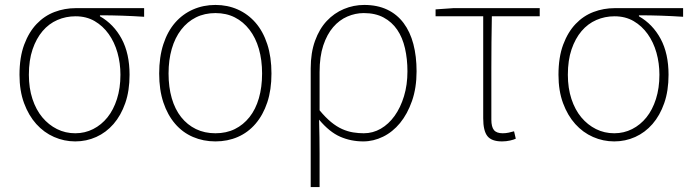

<svg xmlns="http://www.w3.org/2000/svg" viewBox="-20 -560 2801 778"><path d="M285 13Q240 13 199 -5Q158 -23 127 -57.5Q96 -92 77.5 -142Q59 -192 59 -257Q59 -328 78 -379Q97 -430 128.5 -463Q160 -496 201 -511.5Q242 -527 287 -527H564V-492Q518 -495 474.5 -496.5Q431 -498 385 -498V-494Q441 -462 473 -402.5Q505 -343 505 -257Q505 -192 487.5 -142Q470 -92 440 -57.5Q410 -23 370 -5Q330 13 285 13ZM285 -20Q324 -20 357.5 -37Q391 -54 415.5 -84.5Q440 -115 454 -159Q468 -203 468 -257Q468 -304 456 -346.5Q444 -389 420.5 -422Q397 -455 363.5 -474.5Q330 -494 286 -494Q247 -494 212.5 -479Q178 -464 152.5 -434Q127 -404 112 -360Q97 -316 97 -257Q97 -203 111.5 -159Q126 -115 151.5 -84.5Q177 -54 211 -37Q245 -20 285 -20Z M853 13Q804 13 762 -5Q720 -23 689.5 -58.5Q659 -94 642 -145Q625 -196 625 -262Q625 -329 642 -381Q659 -433 689.5 -468Q720 -503 762 -521.5Q804 -540 853 -540Q902 -540 943.5 -521.5Q985 -503 1015.5 -468Q1046 -433 1063 -381Q1080 -329 1080 -262Q1080 -196 1063 -145Q1046 -94 1015.5 -58.5Q985 -23 943.5 -5Q902 13 853 13ZM853 -20Q897 -20 931.5 -37Q966 -54 991 -85.5Q1016 -117 1029 -162Q1042 -207 1042 -262Q1042 -317 1029 -362Q1016 -407 991 -439.5Q966 -472 931.5 -489.5Q897 -507 853 -507Q809 -507 774 -489.5Q739 -472 714 -439.5Q689 -407 676 -362Q663 -317 663 -262Q663 -207 676 -162Q689 -117 714 -85.5Q739 -54 774 -37Q809 -20 853 -20Z M1239 -283Q1239 -346 1256.5 -394.5Q1274 -443 1304 -475Q1334 -507 1373.5 -523.5Q1413 -540 1456 -540Q1509 -540 1549 -521Q1589 -502 1615.5 -466.5Q1642 -431 1655 -381.5Q1668 -332 1668 -271Q1668 -204 1649.5 -151Q1631 -98 1601 -61.5Q1571 -25 1532 -6Q1493 13 1452 13Q1402 13 1358.5 -6Q1315 -25 1273 -75Q1274 -35 1274.5 -2.5Q1275 30 1275 61.5Q1275 93 1275 125.5Q1275 158 1275 198H1239ZM1454 -20Q1491 -20 1523 -38.5Q1555 -57 1579 -90.5Q1603 -124 1617 -170Q1631 -216 1631 -271Q1631 -321 1621 -364.5Q1611 -408 1589.5 -439.5Q1568 -471 1534.5 -489Q1501 -507 1454 -507Q1420 -507 1387.5 -493Q1355 -479 1330 -450Q1305 -421 1290 -376Q1275 -331 1275 -268V-113Q1299 -84 1321.5 -65.5Q1344 -47 1366.5 -37Q1389 -27 1411 -23.5Q1433 -20 1454 -20Z M1817 -527H2167V-494H1973Q1971 -388 1971 -284.5Q1971 -181 1971 -75Q1971 -46 1981.5 -33Q1992 -20 2017 -20Q2029 -20 2041 -22.5Q2053 -25 2063 -28L2070 2Q2062 6 2046.5 9.5Q2031 13 2014 13Q1972 13 1955 -8.5Q1938 -30 1938 -81V-494H1745V-522Z M2469 13Q2424 13 2383 -5Q2342 -23 2311 -57.5Q2280 -92 2261.5 -142Q2243 -192 2243 -257Q2243 -328 2262 -379Q2281 -430 2312.5 -463Q2344 -496 2385 -511.5Q2426 -527 2471 -527H2748V-492Q2702 -495 2658.5 -496.5Q2615 -498 2569 -498V-494Q2625 -462 2657 -402.5Q2689 -343 2689 -257Q2689 -192 2671.5 -142Q2654 -92 2624 -57.5Q2594 -23 2554 -5Q2514 13 2469 13ZM2469 -20Q2508 -20 2541.5 -37Q2575 -54 2599.5 -84.5Q2624 -115 2638 -159Q2652 -203 2652 -257Q2652 -304 2640 -346.5Q2628 -389 2604.5 -422Q2581 -455 2547.5 -474.5Q2514 -494 2470 -494Q2431 -494 2396.5 -479Q2362 -464 2336.5 -434Q2311 -404 2296 -360Q2281 -316 2281 -257Q2281 -203 2295.5 -159Q2310 -115 2335.5 -84.5Q2361 -54 2395 -37Q2429 -20 2469 -20Z"/></svg>

Font: Kinto Sans Thin
Style: Regular
Weight: 100
Designer: Authors: Ryoko NISHIZUKA  (kana & ideographs); Paul D. Hunt (Latin, Greek & Cyrillic); Wenlong ZHANG  (bopomofo); Sandol
Foundry: Adobe Systems Incorporated, ookami Inc.
Version: Version 0.001